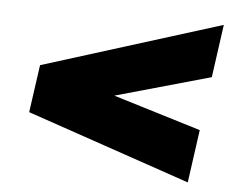

<svg xmlns="http://www.w3.org/2000/svg" viewBox="-41 -635 693 571"><g transform="rotate(5 305.5 -350.0)"><path d="M605 -588 583 -430 299 -350 561 -270 539 -112 51 -279 71 -421Z"/></g></svg>

Font: Pathway Extreme 8pt Thin 12pt Black
Style: Italic
Weight: 900
Italic angle: -8°
Version: Version 1.001;gftools[0.9.26]